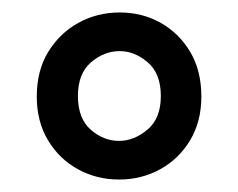

<svg xmlns="http://www.w3.org/2000/svg" viewBox="-20 -732 382 308"><path d="M171 -444Q135 -444 105 -460.5Q75 -477 57 -507Q39 -537 39 -577Q39 -619 57.5 -649Q76 -679 106 -695.5Q136 -712 172 -712Q208 -712 237.5 -695.5Q267 -679 285 -649Q303 -619 303 -577Q303 -537 285 -507Q267 -477 237 -460.5Q207 -444 171 -444ZM171 -506Q195 -506 216.5 -524Q238 -542 238 -578Q238 -614 217 -632Q196 -650 172 -650Q147 -650 126 -632Q105 -614 105 -578Q105 -542 125.5 -524Q146 -506 171 -506Z"/></svg>

Font: DM Sans 36pt
Style: Regular
Weight: 400
Designer: Colophon Foundry, Jonny Pinhorn
Foundry: Colophon Foundry
Version: Version 4.004;gftools[0.9.30]